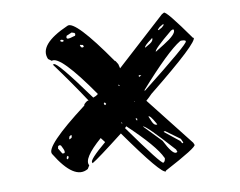

<svg xmlns="http://www.w3.org/2000/svg" viewBox="-40 -615 663 531"><g transform="rotate(-5 292.0 -350.0)"><path d="M485.4 -197.3Q489.3 -190.4 400.4 -132.8V-130.9Q388.7 -124 285.2 -246.1Q215.8 -181.6 200.2 -170.9L199.2 -172.9Q193.4 -179.7 239.3 -225.6V-226.6Q233.4 -232.4 228.5 -238.3Q176.8 -184.6 190.4 -166L185.5 -156.2Q147.5 -128.9 90.8 -206.1Q75.2 -226.6 191.4 -332Q189.5 -335 200.2 -343.8L204.1 -344.7Q164.1 -395.5 114.3 -452.1L117.2 -453.1Q126 -458 217.8 -351.6L225.6 -355.5L231.4 -360.4Q135.7 -475.6 112.3 -462.9L102.5 -468.8Q80.1 -509.8 164.1 -555.7Q185.5 -568.4 286.1 -447.3Q287.1 -449.2 294.9 -437.5L298.8 -425.8L426.8 -564.5L432.6 -568.4Q438.5 -573.2 507.8 -491.2L508.8 -493.2Q517.6 -480.5 378.9 -347.7Q371.1 -337.9 363.3 -330.1L482.4 -203.1ZM361.3 -358.4H362.3Q490.2 -478.5 486.3 -484.4L485.4 -486.3Q480.5 -488.3 472.7 -487.3L470.7 -486.3Q435.5 -460.9 360.4 -359.4ZM395.5 -155.3 396.5 -156.2Q400.4 -159.2 400.4 -168L399.4 -168.9Q380.9 -202.1 301.8 -264.6Q299.8 -261.7 297.9 -259.8Q389.6 -152.3 395.5 -155.3ZM347.7 -259.8 398.4 -215.8Q421.9 -177.7 432.6 -179.7L436.5 -181.6L433.6 -188.5Q353.5 -263.7 347.7 -259.8ZM401.4 -462.9 424.8 -480.5Q460 -506.8 456.1 -518.6L454.1 -520.5L448.2 -517.6Q397.5 -467.8 401.4 -462.9ZM173.8 -536.1 159.2 -528.3 158.2 -523.4 159.2 -521.5Q161.1 -517.6 176.8 -524.4L182.6 -526.4L183.6 -531.2L181.6 -534.2ZM108.4 -219.7 119.1 -205.1H124L125 -206.1Q128.9 -209 120.1 -222.7L117.2 -227.5L113.3 -228.5L109.4 -226.6ZM365.2 -286.1 373 -271.5Q378.9 -260.7 385.7 -261.7H387.7L385.7 -265.6Q369.1 -290 365.2 -286.1ZM373 -476.6 386.7 -486.3Q396.5 -494.1 394.5 -501V-502L391.6 -499Q370.1 -480.5 373 -476.6ZM412.1 -523.4 414.1 -521.5 423.8 -528.3 429.7 -535.2 427.7 -537.1 418 -530.3ZM407.2 -242.2 403.3 -240.2 447.3 -210.9 452.1 -204.1 455.1 -206.1 449.2 -216.8ZM194.3 -500 193.4 -499 196.3 -493.2 201.2 -492.2 204.1 -494.1 202.1 -499ZM141.6 -243.2 142.6 -242.2 148.4 -246.1 149.4 -252 147.5 -253.9 142.6 -250ZM143.6 -518.6 140.6 -517.6 141.6 -513.7 146.5 -512.7 150.4 -514.6 148.4 -517.6ZM129.9 -190.4 131.8 -187.5 134.8 -190.4 135.7 -194.3 133.8 -197.3 130.9 -195.3ZM245.1 -332 248 -328.1H249L252 -331.1Q250 -333 248 -335.9Q247.1 -334 245.1 -332ZM332 -284.2 329.1 -283.2 333 -277.3 334 -282.2ZM347.7 -400.4 349.6 -397.5 355.5 -401.4 349.6 -402.3ZM290 -378.9 292 -377 293.9 -377.9Q292 -378.9 290 -381.8Q290 -379.9 290 -378.9ZM288.1 -276.4 290 -274.4Q290 -273.4 290 -272.5Q291 -273.4 292 -274.4Q290 -275.4 290 -276.4ZM330.1 -331.1 331.1 -330.1 332 -331.1 331.1 -332Z"/></g></svg>

Font: Love Ya Like A Sister
Style: Regular
Weight: 400
Designer: Kimberly Geswein
Foundry: Kimberly Geswein
Version: Version 1.002 2007